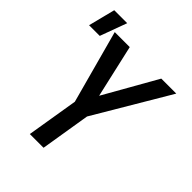

<svg xmlns="http://www.w3.org/2000/svg" viewBox="-233 -944 1068 1068"><g transform="rotate(45 301.0 -409.5)"><path d="M190 0 240 -304 123 -735H241L312 -423L489 -735H607L346 -294L298 0ZM-5 -661 35 -819H137L79 -661Z"/></g></svg>

Font: Iosevka Semibold Extended
Style: Italic
Weight: 600
Width: 7
Italic angle: -9°
Monospace: yes
Designer: Belleve Invis
Foundry: Belleve Invis
Version: Version 32.5.0; ttfautohint (v1.8.4)